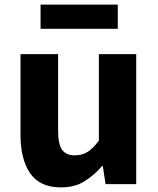

<svg xmlns="http://www.w3.org/2000/svg" viewBox="-20 -799 686 833"><path d="M245 14Q153 14 111 -47Q69 -108 69 -214V-564H232V-234Q232 -173 249.5 -149Q267 -125 304 -125Q336 -125 360 -140Q384 -155 409 -189V-564H571V0H438L426 -79H423Q387 -37 345 -11.5Q303 14 245 14ZM156 -674V-779H491V-674Z"/></svg>

Font: Noto Sans SC ExtraBold
Style: Regular
Weight: 800
Designer: Ryoko NISHIZUKA 西塚涼子 (kana, bopomofo & ideographs); Paul D. Hunt (Latin, Greek & Cyrillic); Sandoll Communications 산돌커뮤니
Foundry: Adobe
Version: Version 2.004-H2;hotconv 1.0.118;makeotfexe 2.5.65603